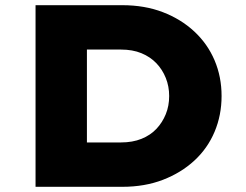

<svg xmlns="http://www.w3.org/2000/svg" viewBox="-20 -720 947 740"><path d="M117 0V-700H451Q538 -700 608 -673Q678 -646 729 -598.5Q780 -551 807 -487.5Q834 -424 834 -350Q834 -276 807 -212Q780 -148 729 -101Q678 -54 608 -27Q538 0 451 0ZM315 -126 284 -171H446Q491 -171 525.5 -185Q560 -199 583 -223.5Q606 -248 619 -280Q632 -312 632 -350Q632 -387 619 -419.5Q606 -452 582.5 -476.5Q559 -501 525 -515Q491 -529 446 -529H281L315 -572Z"/></svg>

Font: Lexend Exa ExtraBold
Style: Regular
Weight: 800
Designer: Bonnie Shaver-Troup, Thomas Jockin
Foundry: Lexend
Version: Version 1.007